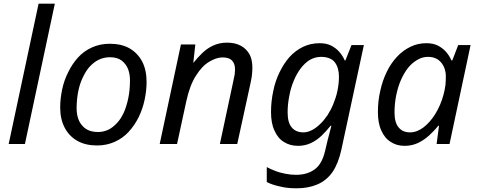

<svg xmlns="http://www.w3.org/2000/svg" viewBox="-20 -780 2587 1040"><path d="M115 0H27L189 -760H277L115 0Z M506 8C465 8 429 0 399 -17C369 -34 346 -58 330 -89C314 -120 306 -156 306 -198C306 -231 310 -264 317 -297C324 -330 335 -361 350 -390C364 -419 382 -446 403 -469C424 -492 449 -510 478 -523C507 -536 539 -543 574 -543C616 -543 652 -535 682 -518C711 -501 734 -477 750 -447C766 -416 774 -379 774 -336C774 -303 770 -271 763 -238C756 -205 745 -174 731 -145C716 -115 698 -89 677 -66C656 -43 631 -25 602 -12C573 1 541 8 506 8ZM511 -65C530 -65 549 -69 566 -77C583 -85 598 -97 613 -113C628 -128 640 -148 651 -171C661 -194 669 -220 675 -249C681 -278 684 -311 684 -346C684 -366 681 -386 674 -405C667 -424 655 -439 639 -452C623 -464 602 -470 575 -470C553 -470 533 -465 514 -456C495 -447 479 -433 464 -417C449 -400 437 -379 427 -357C416 -334 408 -308 403 -281C398 -254 395 -225 395 -195C395 -154 405 -122 426 -99C446 -76 474 -65 511 -65Z M939 0H845L960 -539H1038L1027 -440H1028C1041 -457 1056 -473 1073 -490C1090 -507 1109 -521 1132 -532C1155 -543 1180 -549 1209 -549C1238 -549 1262 -544 1283 -533C1304 -522 1319 -507 1331 -487C1342 -467 1347 -443 1347 -414C1347 -399 1346 -383 1344 -367C1341 -351 1339 -337 1336 -325L1265 0H1171L1243 -337C1246 -352 1249 -365 1251 -376C1252 -386 1253 -396 1253 -405C1253 -426 1247 -442 1236 -453C1225 -464 1208 -469 1185 -469C1163 -469 1139 -461 1114 -446C1088 -431 1064 -406 1042 -371C1019 -336 1002 -290 989 -231L939 0Z M1586 240C1553 240 1523 237 1496 230C1468 224 1444 216 1425 206V125C1437 132 1452 138 1469 145C1486 152 1505 157 1525 161C1545 165 1564 167 1583 167C1624 167 1658 157 1685 137C1712 117 1730 84 1741 37L1750 -1C1753 -16 1758 -33 1763 -52C1768 -71 1772 -86 1775 -99H1771C1756 -80 1739 -62 1722 -45C1704 -28 1685 -15 1664 -5C1643 5 1619 10 1594 10C1565 10 1540 3 1518 -11C1496 -24 1479 -45 1467 -72C1454 -99 1448 -133 1448 -173C1448 -212 1452 -249 1460 -286C1467 -323 1479 -357 1494 -388C1509 -419 1527 -447 1548 -471C1569 -494 1594 -513 1621 -526C1648 -539 1678 -546 1711 -546C1735 -546 1756 -542 1774 -533C1791 -524 1806 -513 1818 -499C1830 -485 1840 -470 1847 -453H1851L1884 -536H1951L1829 31C1818 81 1802 121 1781 152C1759 183 1732 205 1699 219C1666 233 1629 240 1586 240ZM1623 -63C1638 -63 1654 -67 1669 -75C1684 -82 1698 -93 1713 -107C1728 -121 1741 -137 1754 -156C1766 -175 1777 -195 1786 -218C1795 -240 1803 -264 1808 -289C1813 -314 1816 -339 1816 -364C1816 -396 1809 -422 1794 -442C1779 -462 1753 -472 1718 -472C1697 -472 1677 -466 1659 -456C1640 -445 1624 -429 1609 -410C1594 -390 1581 -367 1571 -342C1560 -316 1552 -289 1547 -260C1541 -231 1538 -201 1538 -171C1538 -135 1545 -108 1560 -90C1575 -72 1596 -63 1623 -63Z M2172 10C2143 10 2118 3 2097 -11C2075 -24 2058 -45 2046 -72C2033 -99 2027 -133 2027 -173C2027 -213 2031 -251 2040 -289C2048 -326 2060 -360 2075 -391C2090 -422 2109 -450 2131 -473C2152 -496 2177 -514 2204 -527C2231 -540 2259 -546 2290 -546C2313 -546 2334 -542 2352 -533C2369 -524 2384 -513 2396 -499C2408 -485 2418 -470 2425 -453H2430L2462 -536H2529L2415 0H2345L2358 -99H2354C2339 -80 2322 -62 2303 -45C2284 -28 2264 -15 2243 -5C2221 5 2197 10 2172 10ZM2201 -63C2226 -63 2250 -72 2274 -90C2297 -108 2319 -132 2338 -163C2357 -194 2372 -228 2382 -266C2387 -285 2391 -303 2393 -320C2394 -336 2395 -351 2395 -365C2395 -396 2386 -422 2369 -442C2352 -462 2328 -472 2299 -472C2278 -472 2259 -467 2241 -456C2222 -445 2205 -431 2190 -412C2175 -393 2162 -370 2151 -345C2140 -320 2132 -292 2126 -263C2120 -233 2117 -202 2117 -171C2117 -135 2124 -108 2139 -90C2154 -72 2174 -63 2201 -63Z"/></svg>

Font: NameLogos Sans
Style: Italic
Weight: 500
Version: Version 0.1